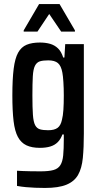

<svg xmlns="http://www.w3.org/2000/svg" viewBox="-20 -728 488 948"><path d="M202 200Q177 200 153.5 199Q130 198 108 196Q86 194 64 190V115Q78 116 93.5 116.5Q109 117 129.5 117.5Q150 118 180 118Q221 118 244 111.5Q267 105 278 87.5Q289 70 292 39Q295 8 295 -40V-64H288Q280 -41 265 -26Q250 -11 228 -4.5Q206 2 177 2Q137 2 110.5 -10.5Q84 -23 68.5 -51.5Q53 -80 47 -130.5Q41 -181 41 -257Q41 -337 47.5 -388.5Q54 -440 69.5 -468Q85 -496 111.5 -507Q138 -518 177 -518Q205 -518 227.5 -511.5Q250 -505 266.5 -489Q283 -473 292 -444H298L302 -510H394V-69Q394 0 389 51.5Q384 103 365.5 135.5Q347 168 308 184Q269 200 202 200ZM218 -85Q248 -85 264 -96.5Q280 -108 286 -137Q291 -156 293 -185.5Q295 -215 295 -257Q295 -292 293 -323Q291 -354 288 -369Q282 -403 266 -416.5Q250 -430 218 -430Q192 -430 176.5 -425Q161 -420 152.5 -403Q144 -386 142 -351Q140 -316 140 -257Q140 -197 142.5 -161.5Q145 -126 153.5 -110Q162 -94 177.5 -89.5Q193 -85 218 -85ZM97 -572V-578L173 -708H274L350 -578V-572H282L223 -659L165 -572Z"/></svg>

Font: Saira Condensed SemiBold
Style: Regular
Weight: 600
Width: 3
Designer: Hector Gatti with collaboration of the Omnibus-Type team
Foundry: Omnibus-Type
Version: Version 1.100